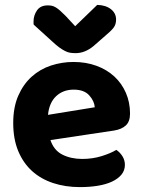

<svg xmlns="http://www.w3.org/2000/svg" viewBox="-20 -749 583 784"><path d="M186 -177Q200 -135 235 -117.5Q270 -100 316 -100Q358 -100 395 -111.5Q432 -123 455 -137Q470 -127 480 -111Q490 -95 490 -76Q490 -53 476 -36Q462 -19 437.5 -7.5Q413 4 379.5 9.5Q346 15 306 15Q247 15 197 -1.5Q147 -18 111 -50.5Q75 -83 54.5 -132Q34 -181 34 -247Q34 -311 54.5 -358Q75 -405 109.5 -436Q144 -467 188.5 -481.5Q233 -496 280 -496Q331 -496 373.5 -480.5Q416 -465 446.5 -437Q477 -409 494 -370Q511 -331 511 -285Q511 -253 494 -237Q477 -221 446 -216ZM281 -383Q238 -383 209.5 -356.5Q181 -330 176 -280L367 -311Q365 -337 344 -360Q323 -383 281 -383ZM287 -642 377 -729Q412 -728 433 -711.5Q454 -695 454 -669Q454 -649 443.5 -635.5Q433 -622 410 -603L362 -561Q327 -532 289 -532Q277 -532 267 -533.5Q257 -535 246 -540.5Q235 -546 222.5 -555Q210 -564 194 -579L118 -648Q117 -650 117 -654Q117 -658 117 -662Q117 -686 131 -706.5Q145 -727 175 -727Q184 -727 191.5 -725.5Q199 -724 207.5 -719Q216 -714 225.5 -705.5Q235 -697 248 -684Z"/></svg>

Font: Baloo Chettan 2
Style: Bold
Weight: 700
Designer: Maithili Shingre, Unnati Kotecha and Ek Type
Foundry: Ek Type
Version: Version 1.640;hotconv 1.0.111;makeotfexe 2.5.65597; ttfautoh